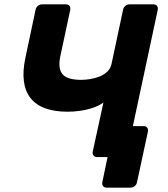

<svg xmlns="http://www.w3.org/2000/svg" viewBox="-20 -720 768 880"><path d="M469 140Q458 140 452.5 133Q447 126 449 115L473 0H441L431 -142H638Q649 -142 654.5 -135Q660 -128 658 -117L608 115Q606 126 597.5 133Q589 140 578 140ZM425 0Q415 0 409 -7Q403 -14 405 -25L454 -250Q435 -236 407.5 -226.5Q380 -217 349.5 -212.5Q319 -208 290 -208Q169 -208 120 -270.5Q71 -333 96 -453L143 -675Q145 -686 153.5 -693Q162 -700 172 -700H282Q293 -700 298.5 -693Q304 -686 302 -675L256 -460Q245 -406 266.5 -380Q288 -354 353 -354Q371 -354 393 -357.5Q415 -361 435.5 -369Q456 -377 471 -391Q486 -405 491 -426L544 -675Q546 -686 554.5 -693Q563 -700 573 -700H683Q694 -700 699.5 -693Q705 -686 703 -675L564 -25Q562 -14 554 -7Q546 0 535 0Z"/></svg>

Font: Rubik Light SemiBold
Style: Italic
Weight: 600
Italic angle: -12°
Version: Version 2.104